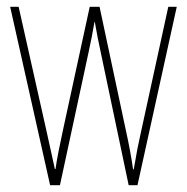

<svg xmlns="http://www.w3.org/2000/svg" viewBox="-20 -547 552 567"><path d="M278 -390 360 0H386L502 -527H477L395 -151C387 -115 385 -105 375 -47H373C368 -82 361 -120 353 -156L274 -527H245L166 -163C158 -126 147 -73 144 -48H142C134 -83 127 -118 118 -157L35 -527H10L128 0H157L241 -390C248 -421 254 -453 259 -482H260C265 -453 271 -422 278 -390Z"/></svg>

Font: Noto Sans Arabic ExtCond Thin
Style: Regular
Weight: 100
Width: 2
Designer: Monotype Design Team, Nadine Chahine, Nizar Qandah and Khaled Hosny
Foundry: Monotype Imaging Inc.
Version: Version 2.012